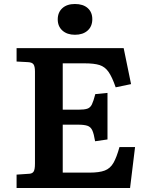

<svg xmlns="http://www.w3.org/2000/svg" viewBox="-20 -941 748 961"><path d="M63 0V-67L122 -71Q140 -71 147.5 -81Q155 -91 155 -122V-583Q155 -608 148 -618.5Q141 -629 120 -630L63 -633V-700H599L636 -520L559 -504Q541 -556 523 -581.5Q505 -607 478 -615.5Q451 -624 404 -624H294V-392H373Q402 -392 417 -397Q432 -402 440 -418.5Q448 -435 457 -470L518 -476V-243L456 -234Q450 -271 442 -288.5Q434 -306 417.5 -311.5Q401 -317 371 -317H294V-77H428Q477 -77 504.5 -87.5Q532 -98 548 -126Q564 -154 578 -205H656L631 0ZM355 -767Q316 -767 292.5 -788Q269 -809 269 -844Q269 -879 292 -900Q315 -921 355 -921Q396 -921 419 -900.5Q442 -880 442 -845Q442 -809 418.5 -788Q395 -767 355 -767Z"/></svg>

Font: Literata 7pt SemiBold
Style: Regular
Weight: 600
Designer: Latin by Veronika Burian and Jose Scaglione. Greek by Irene Vlachou. Cyrillic by Vera Evstafieva.
Foundry: TypeTogether
Version: Version 3.002